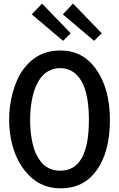

<svg xmlns="http://www.w3.org/2000/svg" viewBox="-20 -1034 662 1067"><path d="M329.1 -954.1 385.7 -1014.2 545.4 -849.1 502.9 -807.1ZM156.7 -954.1 213.4 -1014.2 373 -849.1 330.6 -807.1ZM220.7 -120.6Q258.3 -85.4 315.4 -85.4Q474.1 -85.4 474.1 -367.7Q474.1 -597.7 366.7 -645Q343.3 -655.3 314.7 -655.3Q286.1 -655.3 262 -645Q237.8 -634.8 220.9 -617.9Q204.1 -601.1 190.7 -577.1Q177.2 -553.2 169.4 -527.8Q161.6 -502.4 156.5 -473.4Q151.4 -444.3 149.4 -418.9Q147.5 -393.6 147.5 -366.9Q147.5 -340.3 149.4 -314.5Q151.4 -288.6 156.5 -259.8Q161.6 -231 169.4 -206.5Q177.2 -182.1 190.7 -159.4Q204.1 -136.7 220.7 -120.6ZM35.6 -293.5Q30.8 -330.6 30.8 -367.2Q30.8 -403.8 35.2 -440.9Q39.6 -478 49.8 -516.4Q60.1 -554.7 75.2 -588.9Q90.3 -623 113.5 -653.6Q136.7 -684.1 165.5 -706.1Q227.5 -753.4 316.4 -753.4Q438.5 -753.4 511.7 -652.8Q590.8 -543.5 590.8 -367.2Q590.8 -187.5 514.6 -84Q443.4 12.7 316.4 12.7Q195.8 12.7 118.7 -84.5Q53.2 -166.5 35.6 -293.5Z"/></svg>

Font: News Cycle
Style: Bold
Weight: 700
Version: Version 0.5.1